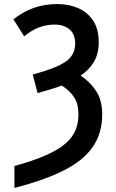

<svg xmlns="http://www.w3.org/2000/svg" viewBox="-20 -745 570 945"><path d="M51 72Q146 46 207.5 18.5Q269 -9 303.5 -39.5Q338 -70 352 -105Q366 -140 366 -182Q366 -235 344 -267.5Q322 -300 284 -324Q258 -314 227.5 -305Q197 -296 165 -287L141 -378Q253 -408 301.5 -440.5Q350 -473 350 -530Q350 -578 321.5 -601Q293 -624 249 -624Q167 -624 99 -566L46 -650Q96 -689 148.5 -707Q201 -725 263 -725Q319 -725 365 -705Q411 -685 438.5 -643.5Q466 -602 466 -537Q466 -481 442.5 -441Q419 -401 377 -373Q420 -345 451.5 -299.5Q483 -254 483 -182Q483 -91 438 -24Q393 43 297.5 92Q202 141 51 180Z"/></svg>

Font: Noto Sans Mono Condensed SemiBold
Style: Regular
Weight: 600
Width: 3
Designer: Monotype Design Team
Foundry: Monotype Imaging Inc.
Version: Version 2.014